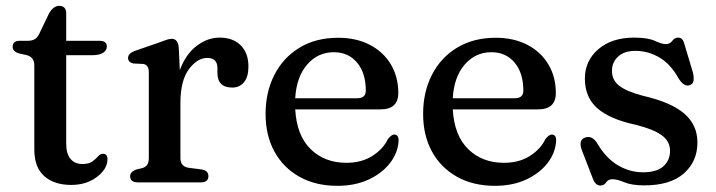

<svg xmlns="http://www.w3.org/2000/svg" viewBox="-20 -606 2378 638"><path d="M68 -423 43 -428.5Q22 -435 22 -450.5Q22 -470.5 46 -470.5H73.5Q86.5 -470.5 95.5 -475.8Q104.5 -481 111 -495L143 -561.5Q157.5 -586.5 176.5 -586.5Q200 -586.5 200 -561V-470.5H310.5Q335 -470.5 335 -451.5Q335 -439 323 -430.8Q311 -422.5 284.5 -422.5H200V-128Q200 -95.5 214.2 -78.2Q228.5 -61 253.5 -61Q275.5 -61 287 -69.5Q298.5 -78 305.8 -86.5Q313 -95 322.5 -95Q338.5 -94.5 337 -74Q335.5 -43 301 -17.2Q266.5 8.5 216.5 8.5Q160 8.5 127 -20.8Q94 -50 94 -109.5V-388.5Q94 -416.5 68 -423Z M574 -447.5 577.5 -373Q597 -425.5 633 -453.2Q669 -481 710 -481Q754.5 -481 780 -455.2Q805.5 -429.5 805.5 -385Q805.5 -350.5 790.8 -332.8Q776 -315 752 -315Q702.5 -315 702.5 -364V-380.5Q702 -413.5 668.5 -413.5Q635.5 -413.5 607.5 -375.8Q579.5 -338 579.5 -263.5V-81.5Q579.5 -52.5 606.5 -48.5L649.5 -43Q672.5 -39.5 672.5 -20.5Q672.5 0 646.5 0H438.5Q412.5 0 412.5 -20.5Q412.5 -35 432 -42.5L453 -47.5Q463.5 -50.5 469 -58.2Q474.5 -66 474.5 -81.5V-366Q474.5 -390.5 456 -393.5L423.5 -395Q405.5 -399 405.5 -413.5Q405.5 -428.5 428.5 -437L506.5 -464Q523 -470.5 533.5 -473.8Q544 -477 550.5 -477Q571.5 -477 574 -447.5Z M1303.5 -297Q1303.5 -242 1243 -242.5H961Q966 -155.5 1012.5 -110.2Q1059 -65 1131 -65Q1181.5 -65 1217.2 -87.8Q1253 -110.5 1269 -144Q1281 -159 1290 -159Q1305 -158.5 1304.5 -138.5Q1302.5 -98.5 1276 -64.2Q1249.5 -30 1204.5 -9.2Q1159.5 11.5 1101 11.5Q1029 11.5 975.2 -18.5Q921.5 -48.5 892 -102.2Q862.5 -156 862.5 -227.5Q862.5 -300 891.8 -357.2Q921 -414.5 975.2 -447.5Q1029.5 -480.5 1104 -480.5Q1164 -480.5 1209 -457Q1254 -433.5 1278.8 -392Q1303.5 -350.5 1303.5 -297ZM1089.5 -432.5Q1036 -432.5 1000.5 -391.2Q965 -350 961 -279.5H1167Q1195.5 -279.5 1195.5 -305Q1195.5 -363.5 1166.5 -398Q1137.5 -432.5 1089.5 -432.5Z M1827 -297Q1827 -242 1766.5 -242.5H1484.5Q1489.5 -155.5 1536 -110.2Q1582.5 -65 1654.5 -65Q1705 -65 1740.8 -87.8Q1776.5 -110.5 1792.5 -144Q1804.5 -159 1813.5 -159Q1828.5 -158.5 1828 -138.5Q1826 -98.5 1799.5 -64.2Q1773 -30 1728 -9.2Q1683 11.5 1624.5 11.5Q1552.5 11.5 1498.8 -18.5Q1445 -48.5 1415.5 -102.2Q1386 -156 1386 -227.5Q1386 -300 1415.2 -357.2Q1444.5 -414.5 1498.8 -447.5Q1553 -480.5 1627.5 -480.5Q1687.5 -480.5 1732.5 -457Q1777.5 -433.5 1802.2 -392Q1827 -350.5 1827 -297ZM1613 -432.5Q1559.5 -432.5 1524 -391.2Q1488.5 -350 1484.5 -279.5H1690.5Q1719 -279.5 1719 -305Q1719 -363.5 1690 -398Q1661 -432.5 1613 -432.5Z M2091 -437Q2055 -437 2034.2 -418.2Q2013.5 -399.5 2013.5 -370.5Q2013.5 -339.5 2038 -320.8Q2062.5 -302 2115.5 -288Q2209.5 -266.5 2253.5 -228.8Q2297.5 -191 2297.5 -132.5Q2297.5 -69.5 2252.5 -29.8Q2207.5 10 2121 10Q2079.5 10 2055 -0.2Q2030.5 -10.5 2015.5 -10.5Q2001 -10.5 1994.2 0Q1987.5 10.5 1974.5 10.5Q1958.5 10.5 1950 -12.5L1914 -105.5Q1900.5 -141 1924.5 -149Q1946 -156.5 1962.5 -133Q1993 -80.5 2032.8 -57Q2072.5 -33.5 2116.5 -33.5Q2162.5 -33.5 2184.5 -53.5Q2206.5 -73.5 2206.5 -105Q2206.5 -136.5 2179 -156.5Q2151.5 -176.5 2092 -191.5Q2007 -209.5 1965.2 -246Q1923.5 -282.5 1923.5 -345Q1923.5 -404 1968.2 -442.5Q2013 -481 2087 -481Q2133 -481 2156 -470.2Q2179 -459.5 2192 -459.5Q2206.5 -459.5 2214 -470.2Q2221.5 -481 2233 -481Q2249 -481 2254 -460L2281.5 -368.5Q2286 -352.5 2284.8 -339.5Q2283.5 -326.5 2271 -322.5Q2252.5 -317 2234.5 -346Q2209 -392.5 2171.5 -414.8Q2134 -437 2091 -437Z"/></svg>

Font: Fraunces 9pt S050
Style: Regular
Weight: 400
Version: Version 1.000; ttfautohint (v1.8.3)